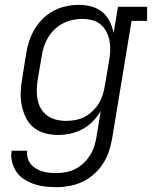

<svg xmlns="http://www.w3.org/2000/svg" viewBox="-20 -548 640 791"><path d="M214 223Q190 223 166.5 220.5Q143 218 121 210.5Q99 203 80 191Q61 179 48.5 161Q36 143 30 120Q24 97 28 73H92Q90 88 94 102.5Q98 117 107 128Q116 139 128.5 146.5Q141 154 154.5 158Q168 162 183 163.5Q198 165 214 165Q233 165 253 161Q273 157 291.5 147.5Q310 138 325.5 123Q341 108 352 90Q363 72 369 52.5Q375 33 378 13L395 -91Q382 -68 362.5 -48Q343 -28 319 -15.5Q295 -3 269.5 2.5Q244 8 219 8Q191 8 164 0.5Q137 -7 117 -24Q97 -41 85.5 -65.5Q74 -90 69 -116.5Q64 -143 65.5 -171.5Q67 -200 72 -228L88 -328Q92 -354 100.5 -379.5Q109 -405 123 -428.5Q137 -452 157.5 -472Q178 -492 202.5 -504.5Q227 -517 253.5 -522.5Q280 -528 306 -528Q332 -528 357.5 -521Q383 -514 402 -498Q421 -482 432 -459.5Q443 -437 448 -412L466 -520H586V-462H522L442 23Q437 50 428.5 76Q420 102 404.5 126Q389 150 367 169.5Q345 189 319.5 201Q294 213 267 218Q240 223 214 223ZM252 -50Q271 -50 290.5 -53.5Q310 -57 327.5 -66Q345 -75 360.5 -89.5Q376 -104 386.5 -121Q397 -138 403 -157Q409 -176 412 -195L429 -295Q433 -316 434 -337Q435 -358 431.5 -378Q428 -398 419 -416Q410 -434 395.5 -446.5Q381 -459 361 -464.5Q341 -470 320 -470Q300 -470 280 -466Q260 -462 241 -452.5Q222 -443 206 -428Q190 -413 179 -395Q168 -377 161.5 -357.5Q155 -338 152 -318L135 -218Q132 -198 131.5 -177Q131 -156 135 -136.5Q139 -117 149 -100Q159 -83 175 -71.5Q191 -60 211 -55Q231 -50 252 -50Z"/></svg>

Font: Iosevka Etoile Light Oblique
Style: Regular
Weight: 300
Italic angle: -9°
Designer: Belleve Invis
Foundry: Belleve Invis
Version: Version 15.5.2; ttfautohint (v1.8.4)